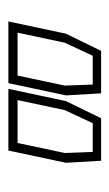

<svg xmlns="http://www.w3.org/2000/svg" viewBox="81 -836 267 470"><g transform="rotate(-90 215.0 -600.5)"><path d="M57 -487 52 -573 82 -714H233L203 -573L161 -487ZM78.5 -507.5H149L181 -576L205.5 -691.5H100.5L76 -576ZM222 -487 217 -573 247 -714H398L368 -573L326 -487ZM243.5 -507.5H314L346 -576L370.5 -691.5H265.5L241 -576Z"/></g></svg>

Font: Tourney Expanded ExtraLight
Style: Italic
Weight: 200
Width: 7
Italic angle: -12°
Designer: Tyler Finck
Foundry: Etcetera Type Co
Version: Version 1.010; ttfautohint (v1.8.3)